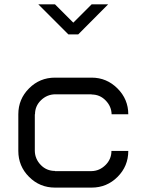

<svg xmlns="http://www.w3.org/2000/svg" viewBox="-20 -853 656 873"><path d="M487.5 -333.3Q486.7 -369.2 460.4 -396.2Q434.2 -423.3 396.7 -423.3V-424.2H230Q193.3 -423.3 166.2 -397.1Q139.2 -370.8 139.2 -333.3H138.3V-166.7Q139.2 -130 165.4 -102.9Q191.7 -75.8 230 -75.8V-75H396.7Q432.5 -75.8 459.6 -102.5Q486.7 -129.2 486.7 -166.7H563.3Q563.3 -97.5 514.6 -48.8Q465.8 0 396.7 0H230Q160.8 0 112.1 -48.8Q63.3 -97.5 63.3 -166.7V-333.3Q63.3 -402.5 112.1 -451.2Q160.8 -500 230 -500H396.7Q465 -500 514.2 -450.8Q563.3 -401.7 563.3 -333.3ZM471.7 -833.3Q389.2 -750 335.8 -696.7H290.8L154.2 -833.3H230L313.3 -750L396.7 -833.3Z"/></svg>

Font: 0xA000-Squarish
Style: Squareish
Weight: 400
Version: Version 0.1